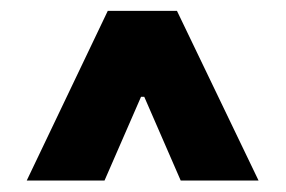

<svg xmlns="http://www.w3.org/2000/svg" viewBox="-20 -713 516 347"><path d="M174.8 -693.4H299.8L447.3 -386.7H306.6L240.7 -538.1H234.9L168.9 -386.7H28.3Z"/></svg>

Font: Pretendard ExtraBold
Style: Regular
Weight: 800
Designer: Base glyphs from Inter by Rasmus Andersson; Hangeul glyphs from Noto Sans CJK(Source Han Sans) by Jang Soo-young and Kan
Foundry: Kil Hyung-jin
Version: Version 1.309